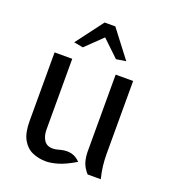

<svg xmlns="http://www.w3.org/2000/svg" viewBox="-137 -846 860 960"><g transform="rotate(20 293.5 -366.5)"><path d="M216 10Q176.5 10 143.5 -4.5Q110.5 -19 90.8 -54Q71 -89 71 -151V-517H165V-141Q165 -106.5 179.8 -84.2Q194.5 -62 226 -62Q238 -62 246.8 -64.5Q255.5 -67 269 -70Q298.5 -77 323.2 -71Q348 -65 369 -43Q316 -11.5 279.5 -0.8Q243 10 216 10ZM435 0Q411 -27 403.5 -53.5Q396 -80 396 -110V-517H489V-126Q489 -98.5 492.5 -67Q496 -35.5 505 0ZM195 -589 146 -598 255 -743H312L423 -598L371 -590L283 -674Z"/></g></svg>

Font: Expletus Sans
Style: Regular
Weight: 400
Designer: Jasper de Waard
Foundry: Designtown
Version: Version 7.500